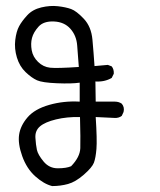

<svg xmlns="http://www.w3.org/2000/svg" viewBox="-20 -495 540 648"><path d="M156 133Q128 126 99 100Q70 74 55 32Q40 -10 44.5 -40.5Q49 -71 73 -99Q97 -127 146 -141Q195 -155 249 -152V-216Q222 -212 172.5 -214Q123 -216 105 -224Q87 -232 66.5 -251.5Q46 -271 37 -301Q28 -331 31.5 -360Q35 -389 44.5 -406.5Q54 -424 72 -443.5Q90 -463 119.5 -470Q149 -477 175.5 -474Q202 -471 220 -464.5Q238 -458 263 -431.5Q288 -405 292 -361Q296 -317 299 -272L344 -276L357 -271Q365 -261 364 -246L357 -232Q333 -218 302 -220L303 -152H368Q381 -152 391 -145Q401 -133 397 -117L391 -104Q381 -96 366 -97L303 -100Q308 -23 305.5 7.5Q303 38 297 54Q291 70 263 94.5Q235 119 209.5 126Q184 133 156 133ZM220 66Q250 35 251 5Q252 -25 250 -100Q206 -101 169 -92Q132 -83 115 -68.5Q98 -54 99.5 -30Q101 -6 104.5 10.5Q108 27 127 50Q146 73 175 73Q204 73 220 66ZM246 -269Q243 -308 240.5 -341.5Q238 -375 217.5 -398Q197 -421 162 -422.5Q127 -424 110 -405Q93 -386 88 -367Q83 -348 87 -325.5Q91 -303 108.5 -286Q126 -269 149 -266.5Q172 -264 246 -269Z"/></svg>

Font: NaniFont Regular
Style: Regular
Weight: 400
Designer: Nanigashitei
Version: Version 1.036